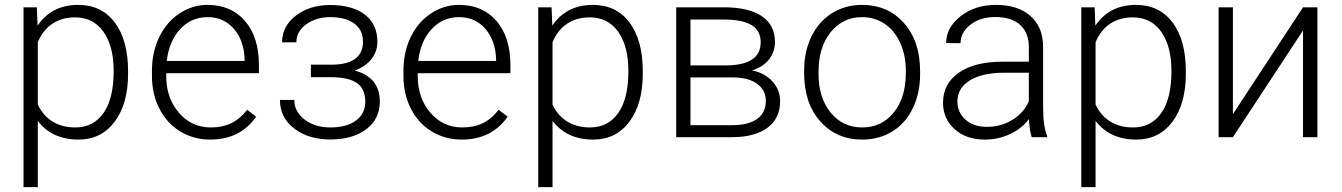

<svg xmlns="http://www.w3.org/2000/svg" viewBox="-20 -558 5459 781"><path d="M501 -258.8Q501 -135.3 446.3 -62.7Q391.6 9.8 299.8 9.8Q191.4 9.8 133.8 -66.4V203.1H75.7V-528.3H129.9L132.8 -453.6Q189.9 -538.1 298.3 -538.1Q393.1 -538.1 447 -466.3Q501 -394.5 501 -267.1ZM442.4 -269Q442.4 -370.1 400.9 -428.7Q359.4 -487.3 285.2 -487.3Q231.4 -487.3 192.9 -461.4Q154.3 -435.5 133.8 -386.2V-132.8Q154.8 -87.4 193.8 -63.5Q232.9 -39.6 286.1 -39.6Q359.9 -39.6 401.1 -98.4Q442.4 -157.2 442.4 -269Z M835 9.8Q767.6 9.8 713.1 -23.4Q658.7 -56.6 628.4 -116Q598.1 -175.3 598.1 -249V-270Q598.1 -346.2 627.7 -407.2Q657.2 -468.3 710 -503.2Q762.7 -538.1 824.2 -538.1Q920.4 -538.1 976.8 -472.4Q1033.2 -406.7 1033.2 -293V-260.3H656.2V-249Q656.2 -159.2 707.8 -99.4Q759.3 -39.6 837.4 -39.6Q884.3 -39.6 920.2 -56.6Q956.1 -73.7 985.4 -111.3L1022 -83.5Q957.5 9.8 835 9.8ZM824.2 -488.3Q758.3 -488.3 713.1 -439.9Q668 -391.6 658.2 -310.1H975.1V-316.4Q972.7 -392.6 931.6 -440.4Q890.6 -488.3 824.2 -488.3Z M1456.5 -388.7Q1456.5 -436.5 1420.9 -462.4Q1385.3 -488.3 1322.8 -488.3Q1266.1 -488.3 1225.8 -459.2Q1185.5 -430.2 1185.5 -385.7H1127.4Q1127.4 -451.7 1183.8 -494.6Q1240.2 -537.6 1322.8 -537.6Q1413.6 -537.6 1464.4 -498.5Q1515.1 -459.5 1515.1 -387.7Q1515.1 -349.6 1491.7 -318.8Q1468.3 -288.1 1423.3 -271Q1524.9 -243.2 1524.9 -145Q1524.9 -73.7 1469.7 -32.2Q1414.6 9.3 1323.2 9.3Q1234.9 9.3 1176.8 -35.2Q1118.7 -79.6 1118.7 -151.4H1177.2Q1177.2 -103.5 1219.5 -71.5Q1261.7 -39.6 1323.2 -39.6Q1390.1 -39.6 1428 -67.6Q1465.8 -95.7 1465.8 -144Q1465.8 -197.3 1431.2 -220.7Q1396.5 -244.1 1325.2 -244.1H1244.6V-294.9H1335Q1456.5 -297.9 1456.5 -388.7Z M1857.9 9.8Q1790.5 9.8 1736.1 -23.4Q1681.6 -56.6 1651.4 -116Q1621.1 -175.3 1621.1 -249V-270Q1621.1 -346.2 1650.6 -407.2Q1680.2 -468.3 1732.9 -503.2Q1785.6 -538.1 1847.2 -538.1Q1943.4 -538.1 1999.8 -472.4Q2056.2 -406.7 2056.2 -293V-260.3H1679.2V-249Q1679.2 -159.2 1730.7 -99.4Q1782.2 -39.6 1860.4 -39.6Q1907.2 -39.6 1943.1 -56.6Q1979 -73.7 2008.3 -111.3L2044.9 -83.5Q1980.5 9.8 1857.9 9.8ZM1847.2 -488.3Q1781.2 -488.3 1736.1 -439.9Q1690.9 -391.6 1681.2 -310.1H1998V-316.4Q1995.6 -392.6 1954.6 -440.4Q1913.6 -488.3 1847.2 -488.3Z M2594.7 -258.8Q2594.7 -135.3 2540 -62.7Q2485.4 9.8 2393.6 9.8Q2285.2 9.8 2227.5 -66.4V203.1H2169.4V-528.3H2223.6L2226.6 -453.6Q2283.7 -538.1 2392.1 -538.1Q2486.8 -538.1 2540.8 -466.3Q2594.7 -394.5 2594.7 -267.1ZM2536.1 -269Q2536.1 -370.1 2494.6 -428.7Q2453.1 -487.3 2378.9 -487.3Q2325.2 -487.3 2286.6 -461.4Q2248 -435.5 2227.5 -386.2V-132.8Q2248.5 -87.4 2287.6 -63.5Q2326.7 -39.6 2379.9 -39.6Q2453.6 -39.6 2494.9 -98.4Q2536.1 -157.2 2536.1 -269Z M2730.5 0V-528.3H2924.3Q3024.9 -528.3 3078.6 -492.4Q3132.3 -456.5 3132.3 -387.2Q3132.3 -347.7 3108.4 -316.7Q3084.5 -285.6 3038.6 -271.5Q3090.3 -261.7 3121.8 -227.1Q3153.3 -192.4 3153.3 -146.5Q3153.3 -76.7 3101.8 -38.3Q3050.3 0 2956.1 0ZM2788.6 -243.2V-48.8H2958Q3023.9 -48.8 3059.6 -74.2Q3095.2 -99.6 3095.2 -147.5Q3095.2 -191.4 3059.6 -217.3Q3023.9 -243.2 2958 -243.2ZM2788.6 -292H2936.5Q3074.2 -293.9 3074.2 -385.7Q3074.2 -434.1 3036.4 -456.3Q2998.5 -478.5 2924.3 -478.5H2788.6Z M3251 -272Q3251 -348.1 3280.5 -409.2Q3310.1 -470.2 3364 -504.2Q3418 -538.1 3486.3 -538.1Q3591.8 -538.1 3657.2 -464.1Q3722.7 -390.1 3722.7 -268.1V-255.9Q3722.7 -179.2 3693.1 -117.9Q3663.6 -56.6 3609.9 -23.4Q3556.2 9.8 3487.3 9.8Q3382.3 9.8 3316.7 -64.2Q3251 -138.2 3251 -260.3ZM3309.6 -255.9Q3309.6 -161.1 3358.6 -100.3Q3407.7 -39.6 3487.3 -39.6Q3566.4 -39.6 3615.5 -100.3Q3664.6 -161.1 3664.6 -260.7V-272Q3664.6 -332.5 3642.1 -382.8Q3619.6 -433.1 3579.1 -460.7Q3538.6 -488.3 3486.3 -488.3Q3408.2 -488.3 3358.9 -427Q3309.6 -365.7 3309.6 -266.6Z M4176.8 0Q4168 -24.9 4165.5 -73.7Q4134.8 -33.7 4087.2 -12Q4039.6 9.8 3986.3 9.8Q3910.2 9.8 3863 -32.7Q3815.9 -75.2 3815.9 -140.1Q3815.9 -217.3 3880.1 -262.2Q3944.3 -307.1 4059.1 -307.1H4165V-367.2Q4165 -423.8 4130.1 -456.3Q4095.2 -488.8 4028.3 -488.8Q3967.3 -488.8 3927.2 -457.5Q3887.2 -426.3 3887.2 -382.3L3828.6 -382.8Q3828.6 -445.8 3887.2 -491.9Q3945.8 -538.1 4031.2 -538.1Q4119.6 -538.1 4170.7 -493.9Q4221.7 -449.7 4223.1 -370.6V-120.6Q4223.1 -43.9 4239.3 -5.9V0ZM3993.2 -42Q4051.8 -42 4097.9 -70.3Q4144 -98.6 4165 -146V-262.2H4060.5Q3973.1 -261.2 3923.8 -230.2Q3874.5 -199.2 3874.5 -145Q3874.5 -100.6 3907.5 -71.3Q3940.4 -42 3993.2 -42Z M4803.7 -258.8Q4803.7 -135.3 4749 -62.7Q4694.3 9.8 4602.5 9.8Q4494.1 9.8 4436.5 -66.4V203.1H4378.4V-528.3H4432.6L4435.5 -453.6Q4492.7 -538.1 4601.1 -538.1Q4695.8 -538.1 4749.8 -466.3Q4803.7 -394.5 4803.7 -267.1ZM4745.1 -269Q4745.1 -370.1 4703.6 -428.7Q4662.1 -487.3 4587.9 -487.3Q4534.2 -487.3 4495.6 -461.4Q4457 -435.5 4436.5 -386.2V-132.8Q4457.5 -87.4 4496.6 -63.5Q4535.6 -39.6 4588.9 -39.6Q4662.6 -39.6 4703.9 -98.4Q4745.1 -157.2 4745.1 -269Z M5280.3 -528.3H5338.9V0H5280.3V-434.1L4995.1 0H4937V-528.3H4995.1V-93.8Z"/></svg>

Font: SteelSelectRoboto
Style: Regular
Weight: 300
Designer: Google
Version: Version 2.137; 2017